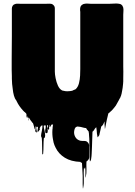

<svg xmlns="http://www.w3.org/2000/svg" viewBox="-20 -722 786 1117"><path d="M697 -263Q697 -256 697 -248.5Q697 -241 696 -234Q694 -209 690 -191Q688 -177 684 -165L681 -158Q680 -154 678.5 -151.5Q677 -149 675 -147L673 -142Q663 -123 654 -108L644 -95L643 -94Q642 -92 638 -88Q631 -79 622 -72L619 -69Q617 -68 613 -64L611 -63Q611 -62 610.5 -62Q610 -62 610 -61Q609 -58 608.5 -54.5Q608 -51 607 -48Q604 -37 601.5 -25.5Q599 -14 597 -3L594 12Q593 15 592 22.5Q591 30 590 26Q589 15 588.5 4.5Q588 -6 588 -16L582 -2Q581 1 579 4Q577 7 574 10L573 11Q572 12 571 12.5Q570 13 569 14L559 58Q559 66 549 76Q548 80 546.5 70Q545 60 544 55Q543 46 542.5 36.5Q542 27 540 18Q538 20 538 20L535 23Q532 26 531 28Q528 35 522 41Q522 41 521.5 41Q521 41 521 42Q520 42 518 44Q517 66 516.5 89Q516 112 515 135Q514 152 513.5 169.5Q513 187 510 204Q510 208 506.5 213.5Q503 219 503 216Q501 201 500.5 171Q500 141 500 111Q500 81 498 66Q498 53 495 41Q494 41 492.5 40Q491 39 492 39Q491 37 489.5 35Q488 33 486 32L481 23H479Q469 22 459.5 19Q450 16 439 15Q436 14 429 14Q427 15 425 16Q423 17 421 18Q420 18 420 18.5Q420 19 420 19Q415 24 413 33Q412 37 411.5 41Q411 45 411 50V51Q412 67 421.5 80Q431 93 449 97Q452 98 461 98H471Q476 98 479.5 99Q483 100 486 102Q490 105 493 109Q496 113 497 117Q499 121 498.5 124.5Q498 128 498 132V173Q498 180 498.5 187.5Q499 195 497 202L494 207Q494 207 494 207.5Q494 208 493 208Q493 209 488 214L487 215Q487 215 486.5 215Q486 215 486 216Q485 216 484.5 216.5Q484 217 483 217Q482 239 483 262.5Q484 286 479 308Q477 317 477 306Q477 295 477 277.5Q477 260 475 251Q475 249 474 253Q473 257 471 259Q470 260 469 258.5Q468 257 468 258Q466 280 467.5 313.5Q469 347 464 370Q463 379 462 372.5Q461 366 461 352.5Q461 339 461 324.5Q461 310 461 301Q460 282 459 263.5Q458 245 457 226Q449 223 448.5 222Q448 221 449 220Q393 218 357 195.5Q321 173 304 138Q300 131 297 123Q294 115 292 108L289 93Q289 91 288.5 90Q288 89 288 88Q283 61 285 32Q285 30 285.5 28.5Q286 27 286 26V21Q287 17 287 13.5Q287 10 288 6Q289 5 289 3L282 2Q279 3 277.5 6.5Q276 10 274 12Q273 13 273 14.5Q273 16 272 17Q271 18 270 18Q268 18 268 14Q267 11 267 6Q267 4 266 4Q266 3 265.5 5.5Q265 8 265 8Q264 12 265 16.5Q266 21 266 26Q266 32 260 32Q258 32 258 29Q258 29 257.5 28.5Q257 28 257 27Q257 24 257.5 21Q258 18 259 15Q259 8 258 6Q258 4 255.5 5.5Q253 7 254 6Q253 13 256 24Q256 28 256.5 31Q257 34 258 37Q258 49 254 52Q254 52 251.5 52.5Q249 53 247 53Q243 52 243 44Q242 36 244 29.5Q246 23 246 16V11Q246 8 245 7Q242 8 239 8H235Q234 10 234.5 14.5Q235 19 236 25Q238 32 239.5 40Q241 48 242 56Q244 69 241 77Q238 81 235 82Q233 104 233 127Q233 150 231 173Q231 174 228.5 175.5Q226 177 226 176Q225 153 225 127.5Q225 102 223 80Q222 78 220 74Q219 72 219 69Q219 66 219 65Q220 54 222.5 44.5Q225 35 226 25Q227 21 227 11V8Q226 7 222 8.5Q218 10 218 11Q209 26 210 27Q211 28 213 27Q215 26 208 37Q207 39 203 43Q202 44 201 46Q200 48 199 47Q197 39 200 27Q203 15 195 15Q190 15 191 24.5Q192 34 194 42Q196 50 191 48Q182 43 186.5 31Q191 19 186 11Q185 6 186 16.5Q187 27 182 30L175 4L172 -5L166 -11V-12Q162 -16 159.5 -20Q157 -24 154 -28L151 -33Q150 -34 150 -35Q150 -36 149 -37Q149 -37 149 -36.5Q149 -36 148 -37Q146 -33 146 -32L145 -31Q145 -39 141 -48V-45Q141 -44 141 -42Q141 -40 140 -38Q139 -37 137 -37Q137 -38 136.5 -38Q136 -38 136 -39Q136 -40 135.5 -40Q135 -40 135 -41Q134 -44 134 -47.5Q134 -51 134 -55Q134 -59 132.5 -61Q131 -63 131 -63L125 -69Q124 -69 122 -71L114 -79Q103 -91 93.5 -104.5Q84 -118 77 -133L74 -139Q66 -148 61 -166Q56 -184 54 -205Q52 -219 50.5 -233.5Q49 -248 49 -264V-279Q48 -288 48 -315Q48 -342 48 -377.5Q48 -413 48.5 -448.5Q49 -484 49 -511Q49 -538 49 -547V-673Q49 -681 54 -689Q56 -692 60 -695Q61 -696 61.5 -696Q62 -696 62 -696Q65 -698 73 -700Q78 -701 84.5 -700.5Q91 -700 96 -700H248Q258 -700 269 -700.5Q280 -701 288 -695Q290 -693 290 -693Q299 -686 299 -673V-305Q299 -290 303.5 -267Q308 -244 317 -224Q326 -204 341 -196Q342 -196 342.5 -195.5Q343 -195 344 -195Q346 -195 347 -194.5Q348 -194 349 -194Q360 -191 371 -191Q379 -191 387.5 -192Q396 -193 400 -194Q401 -195 402 -195Q405 -197 408 -198Q411 -199 413 -200L420 -203Q434 -216 439.5 -238Q445 -260 446 -282.5Q447 -305 447 -320V-645Q447 -649 447 -653Q447 -657 446 -661V-671Q447 -674 447 -677Q447 -680 448 -682Q451 -689 456 -693Q465 -700 473 -700Q481 -702 490.5 -701Q500 -700 507 -700H618Q630 -700 642.5 -701Q655 -702 667 -701Q670 -701 671 -700Q675 -700 678 -699Q684 -697 686 -695L692 -689Q694 -686 696 -680Q696 -679 696.5 -678.5Q697 -678 697 -677Q699 -667 698 -657Q697 -647 697 -636V-335Q697 -325 697.5 -305Q698 -285 697 -263ZM145 -31Q146 -31 146 -30Q146 -29 146 -32V-23L145 -22Q145 -21 144.5 -20.5Q144 -20 144 -21Q143 -24 145 -31Z"/></svg>

Font: Rubik Wet Paint
Style: Regular
Weight: 400
Designer: Hubert and Fischer, NaN
Foundry: Hubert and Fischer, NaN
Version: Version 2.200